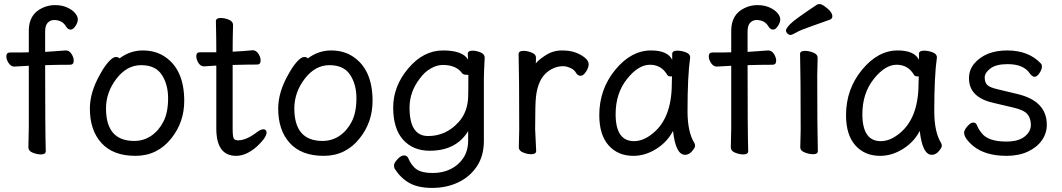

<svg xmlns="http://www.w3.org/2000/svg" viewBox="-20 -739 5197 940"><path d="M180 17Q161 17 140 8.5Q119 0 119 -17L121 -116V-417L50 -413Q34 -413 22.5 -430Q11 -447 11 -463Q11 -482 29 -482Q103 -482 121 -483V-589Q121 -668 185 -699Q215 -714 249 -714Q283 -714 308.5 -702.5Q334 -691 347.5 -675Q361 -659 361 -644Q361 -629 349.5 -611.5Q338 -594 326 -594Q313 -594 304 -608Q286 -641 244 -641Q227 -641 214 -628Q201 -615 201 -585V-485Q205 -485 216.5 -486Q228 -487 245.5 -488Q263 -489 279 -490.5Q295 -492 303 -492Q319 -492 330 -475Q341 -458 341 -442Q341 -422 323 -422Q259 -422 201 -420Q201 -105 204 1Q204 17 180 17Z M643 24Q534 24 477 -38.5Q420 -101 420 -207Q420 -289 471 -377Q491 -414 512 -437Q533 -460 547 -460Q560 -460 565 -453Q617 -492 679 -492Q741 -492 786 -462Q882 -399 882 -245Q882 -141 819 -62Q751 24 643 24ZM637 -49Q684 -49 721 -74.5Q758 -100 780.5 -144.5Q803 -189 803 -258Q803 -326 772 -373Q741 -420 671 -420Q601 -420 550 -353.5Q499 -287 499 -208Q499 -49 637 -49Z M1136 24Q1039 24 1039 -110V-418L979 -414Q962 -414 951.5 -431Q941 -448 941 -464Q941 -483 958 -483H1039Q1039 -556 1037 -635Q1037 -651 1061 -651Q1080 -651 1100.5 -642.5Q1121 -634 1121 -617Q1119 -552 1119 -486Q1165 -488 1217 -493Q1234 -493 1245 -476Q1256 -459 1256 -443Q1256 -423 1239 -423Q1191 -423 1119 -421V-108Q1119 -70 1124.5 -61Q1130 -52 1146 -52Q1186 -52 1238 -92Q1257 -106 1269 -106Q1285 -106 1285 -90Q1285 -66 1238 -22Q1186 24 1136 24Z M1565 24Q1456 24 1399 -38.5Q1342 -101 1342 -207Q1342 -289 1393 -377Q1413 -414 1434 -437Q1455 -460 1469 -460Q1482 -460 1487 -453Q1539 -492 1601 -492Q1663 -492 1708 -462Q1804 -399 1804 -245Q1804 -141 1741 -62Q1673 24 1565 24ZM1559 -49Q1606 -49 1643 -74.5Q1680 -100 1702.5 -144.5Q1725 -189 1725 -258Q1725 -326 1694 -373Q1663 -420 1593 -420Q1523 -420 1472 -353.5Q1421 -287 1421 -208Q1421 -49 1559 -49Z M2096 181Q2026 181 1983.5 156.5Q1941 132 1913 88Q1909 82 1909 70Q1909 59 1926 40.5Q1943 22 1958 22Q1973 22 1979 36Q1996 75 2022 91.5Q2048 108 2098 108Q2148 108 2187 88.5Q2226 69 2249 33.5Q2272 -2 2272 -51V-97Q2213 -1 2084 -1Q2002 -1 1953.5 -55Q1905 -109 1905 -213Q1905 -317 1979 -404.5Q2053 -492 2149 -492Q2245 -492 2272 -447L2270 -475Q2270 -491 2294 -491Q2312 -491 2332.5 -482.5Q2353 -474 2353 -457Q2349 -381 2349 -358V-50Q2349 25 2314 76.5Q2279 128 2222 154.5Q2165 181 2096 181ZM2076 -73Q2164 -73 2226 -142Q2269 -190 2272 -263Q2273 -290 2273 -372Q2273 -373 2261 -373Q2249 -373 2242 -381Q2213 -421 2148 -421Q2118 -421 2087.5 -403Q2057 -385 2035 -354Q1985 -289 1985 -212Q1985 -73 2076 -73Z M2581 16Q2562 16 2541 7.5Q2520 -1 2520 -18L2522 -106Q2522 -367 2519 -474Q2519 -490 2543 -490Q2562 -490 2583 -481.5Q2604 -473 2604 -458Q2604 -436 2603 -428Q2614 -444 2649 -467Q2687 -492 2730 -492Q2772 -492 2799 -481.5Q2826 -471 2844 -456Q2862 -441 2862 -424Q2862 -408 2849 -388Q2836 -368 2823 -368Q2809 -368 2801 -381Q2792 -398 2772 -406.5Q2752 -415 2738 -415Q2698 -415 2664 -390Q2614 -354 2604 -265Q2600 -230 2600 -106L2605 0Q2605 16 2581 16Z M3081 24Q3005 24 2959.5 -27.5Q2914 -79 2914 -175Q2914 -302 2992 -397Q3070 -492 3167 -492Q3249 -492 3271 -446V-475Q3271 -491 3296 -491Q3316 -491 3337.5 -483Q3359 -475 3359 -458Q3346 -368 3346 -195Q3346 -92 3380 -38Q3383 -32 3383 -25Q3383 -16 3368 1.5Q3353 19 3334 19Q3288 19 3275 -98Q3247 -44 3193 -10Q3139 24 3081 24ZM3084 -48Q3126 -48 3167 -79Q3269 -153 3269 -330L3270 -365H3261Q3252 -365 3247 -372Q3218 -422 3162 -422Q3105 -422 3049.5 -352Q2994 -282 2994 -180Q2994 -48 3084 -48Z M3619 17Q3600 17 3579 8.5Q3558 0 3558 -17L3560 -116V-417L3489 -413Q3473 -413 3461.5 -430Q3450 -447 3450 -463Q3450 -482 3468 -482Q3542 -482 3560 -483V-589Q3560 -668 3624 -699Q3654 -714 3688 -714Q3722 -714 3747.5 -702.5Q3773 -691 3786.5 -675Q3800 -659 3800 -644Q3800 -629 3788.5 -611.5Q3777 -594 3765 -594Q3752 -594 3743 -608Q3725 -641 3683 -641Q3666 -641 3653 -628Q3640 -615 3640 -585V-485Q3644 -485 3655.5 -486Q3667 -487 3684.5 -488Q3702 -489 3718 -490.5Q3734 -492 3742 -492Q3758 -492 3769 -475Q3780 -458 3780 -442Q3780 -422 3762 -422Q3698 -422 3640 -420Q3640 -105 3643 1Q3643 17 3619 17Z M3961 16Q3942 16 3920 7.5Q3898 -1 3898 -17L3900 -105Q3900 -368 3897 -475Q3897 -490 3921 -490Q3940 -490 3961.5 -481.5Q3983 -473 3983 -457L3981 -368Q3981 -105 3984 1Q3984 16 3961 16ZM3828 -591Q3828 -599 3848 -620.5Q3868 -642 3981 -717Q3985 -719 3993 -719Q4002 -719 4016 -709Q4055 -682 4055 -659Q4055 -648 4044 -643Q3995 -625 3947 -608.5Q3899 -592 3878.5 -580Q3858 -568 3850 -568Q3842 -568 3835 -575Q3828 -582 3828 -591Z M4289 24Q4213 24 4167.5 -27.5Q4122 -79 4122 -175Q4122 -302 4200 -397Q4278 -492 4375 -492Q4457 -492 4479 -446V-475Q4479 -491 4504 -491Q4524 -491 4545.5 -483Q4567 -475 4567 -458Q4554 -368 4554 -195Q4554 -92 4588 -38Q4591 -32 4591 -25Q4591 -16 4576 1.5Q4561 19 4542 19Q4496 19 4483 -98Q4455 -44 4401 -10Q4347 24 4289 24ZM4292 -48Q4334 -48 4375 -79Q4477 -153 4477 -330L4478 -365H4469Q4460 -365 4455 -372Q4426 -422 4370 -422Q4313 -422 4257.5 -352Q4202 -282 4202 -180Q4202 -48 4292 -48Z M4908 24Q4804 24 4745 -24Q4700 -62 4700 -90Q4700 -102 4716 -120.5Q4732 -139 4744 -139Q4757 -139 4762 -128Q4769 -109 4784 -90Q4815 -46 4907 -46Q4966 -46 4996.5 -70.5Q5027 -95 5027 -127Q5027 -159 5010.5 -179.5Q4994 -200 4942.5 -212Q4891 -224 4841 -236Q4724 -263 4724 -356Q4724 -397 4750 -428Q4805 -492 4911 -492Q5017 -492 5077 -427Q5081 -423 5081 -411Q5081 -399 5069 -381Q5057 -363 5046 -363Q5034 -363 5022 -379Q4992 -425 4913 -425Q4857 -425 4829 -404Q4801 -383 4801 -360Q4801 -336 4813 -323.5Q4825 -311 4864 -302L4960 -279Q5105 -245 5105 -128Q5105 -86 5080.5 -51.5Q5056 -17 5011.5 3.5Q4967 24 4908 24Z"/></svg>

Font: LXGW WenKai TC
Style: Bold
Weight: 700
Designer: LXGW / Fontworks Inc.
Foundry: LXGW / Fontworks Inc.
Version: Version 1.330;April 28, 2024